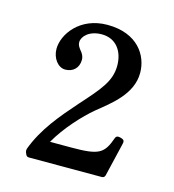

<svg xmlns="http://www.w3.org/2000/svg" viewBox="-74 -803 508 560"><g transform="rotate(15 179.5 -522.5)"><path d="M292 -313 315 -410C317 -418 317 -419 317 -421C317 -426 314 -428 309 -430C305 -431 302 -432 300 -432C295 -432 292 -431 290 -426C272 -375 258 -366 174 -366H110C137 -414 182 -462 213 -488C255 -522 312 -564 312 -628C312 -681 275 -739 184 -739C101 -739 58 -677 58 -633C58 -605 76 -581 98 -581C122 -581 138 -597 138 -621C138 -632 133 -640 126 -648C121 -655 117 -660 117 -669C117 -686 137 -708 175 -708C219 -708 242 -674 242 -631C242 -584 214 -553 162 -495C118 -445 74 -394 50 -329C49 -326 49 -322 50 -319L53 -312C55 -307 59 -306 63 -306H283C287 -306 291 -309 292 -313Z"/></g></svg>

Font: Shippori Mincho OTF Medium
Style: Regular
Weight: 500
Designer: FONTDASU
Foundry: FONTDASU / Google Inc. / but / Adobe
Version: Version 3.300;hotconv 1.0.109;makeotfexe 2.5.65596